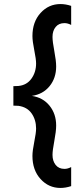

<svg xmlns="http://www.w3.org/2000/svg" viewBox="-20 -733 388 947"><path d="M331 185Q304 194 278 194Q220 194 180 150Q140 106 140 36Q140 11 149 -33.5Q158 -78 158 -99Q158 -142 136 -173.5Q114 -205 71 -211Q62 -212 46 -212V-308Q60 -308 71 -309Q112 -313 135 -345Q158 -377 158 -420Q158 -441 149 -485.5Q140 -530 140 -555Q140 -625 180 -669Q220 -713 278 -713Q304 -713 331 -704V-610Q314 -619 298 -619Q270 -619 254.5 -600Q239 -581 239 -551Q239 -528 248 -480.5Q257 -433 257 -405Q257 -348 224.5 -308Q192 -268 137 -260Q192 -252 224.5 -211.5Q257 -171 257 -114Q257 -86 248 -38.5Q239 9 239 31Q239 61 254.5 80.5Q270 100 298 100Q314 100 331 91Z"/></svg>

Font: Hind Siliguri Medium
Style: Regular
Weight: 500
Designer: Jyotish Sonowal
Foundry: Indian Type Foundry
Version: Version 1.001;PS 1.0;hotconv 1.0.86;makeotf.lib2.5.63406; tt